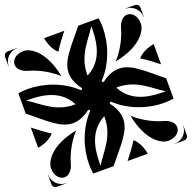

<svg xmlns="http://www.w3.org/2000/svg" viewBox="-166 -1166 1333 1333"><g transform="rotate(-20 500.0 -500.0)"><path d="M0 -551.8C114.6 -459.8 194.4 -376.3 287 -376.3C326.9 -376.3 369.1 -391.7 417.5 -428.5L428.5 -417.5C337 -322.6 292.7 -185.9 292.7 -70.4C292.7 -45.8 294.7 -22.1 298.7 0H448.2C540.2 -114.6 623.7 -194.4 623.7 -287C623.7 -326.9 608.3 -369.1 571.5 -417.5L582.5 -428.5C677.4 -337 814.1 -292.7 929.6 -292.7C954.2 -292.7 977.9 -294.7 1000 -298.7V-448.2C885.4 -540.2 805.6 -623.7 713 -623.7C673.1 -623.7 630.9 -608.3 582.5 -571.5L571.5 -582.5C663 -677.4 707.3 -814.1 707.3 -929.6C707.3 -954.2 705.3 -977.9 701.3 -1000H551.8C459.8 -885.4 376.3 -805.6 376.3 -713C376.3 -673.1 391.7 -630.9 428.5 -582.5L417.5 -571.5C322.6 -663 185.9 -707.3 70.4 -707.3C45.8 -707.3 22.1 -705.3 0 -701.3ZM364.6 -53C365 -181.8 397.2 -291 505.8 -347.2L506.3 -341.3C506 -196.7 416.9 -119.9 364.7 -33.9ZM551.8 0H701.3C691.8 -52.2 671.3 -95.5 640 -122C611.3 -76.7 581.1 -36.6 551.8 0ZM493.7 -658.7C494 -803.3 583.1 -880.1 635.3 -966.1L635.4 -947C635 -818.2 602.8 -709 494.2 -652.8ZM298.7 -1000C308.2 -947.8 328.7 -904.5 360 -878C388.6 -923.3 418.9 -963.4 448.2 -1000ZM652.8 -505.8 658.7 -506.3C803.3 -506 880.1 -416.9 966.1 -364.7L947 -364.6C818.2 -365 709 -397.2 652.8 -505.8ZM878 -640C923.3 -611.4 963.4 -581.1 1000 -551.8V-701.3C947.8 -691.8 904.5 -671.3 878 -640ZM33.9 -635.3 53 -635.4C181.8 -635 291 -602.8 347.2 -494.2L341.3 -493.7C196.7 -494 119.9 -583.1 33.9 -635.3ZM0 -298.7C52.2 -308.2 95.5 -328.7 122 -360C76.7 -388.7 36.6 -418.9 0 -448.2ZM901.3 0H970C986.6 0 1000 -13.4 1000 -30V-98.8H998.5C998.5 -45.1 954.9 -1.5 901.3 -1.5ZM678.3 -289.5C714.3 -99.5 811.6 -35.1 866.2 -35.1C922.5 -35.1 956.4 -68.1 956.4 -103C956.4 -137.4 923.8 -164.1 882.3 -175.5C756.6 -210.2 678.3 -289.5 678.3 -289.5ZM901.3 -998.5C954.9 -998.5 998.5 -954.9 998.5 -901.2H1000V-970C1000 -986.6 986.6 -1000 970 -1000H901.3ZM710.5 -678.2C900.5 -714.2 964.9 -811.6 964.9 -866.2C964.9 -922.5 931.9 -956.4 897 -956.4C862.6 -956.4 835.9 -923.8 824.5 -882.2C789.8 -756.5 710.5 -678.2 710.5 -678.2ZM0 -901.2H1.5C1.5 -954.9 45.1 -998.5 98.8 -998.5V-1000H30C13.4 -1000 0 -986.6 0 -970ZM43.6 -897C43.6 -862.6 76.2 -835.9 117.8 -824.5C243.5 -789.8 321.8 -710.5 321.8 -710.5C285.8 -900.5 188.4 -964.9 133.8 -964.9C77.5 -964.9 43.6 -931.9 43.6 -897ZM0 -30C0 -13.4 13.4 0 30 0H98.8V-1.5C45.1 -1.5 1.5 -45.1 1.5 -98.8H0ZM35.1 -133.8C35.1 -77.5 68.1 -43.6 103 -43.6C137.4 -43.6 164.1 -76.2 175.5 -117.8C210.2 -243.5 289.5 -321.8 289.5 -321.8C99.5 -285.8 35.1 -188.4 35.1 -133.8Z"/></g></svg>

Font: GlukFrames07
Style: Medium
Weight: 500
Monospace: yes
Designer: gluk
Foundry: gluk
Version: Version 1.00